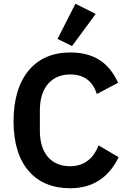

<svg xmlns="http://www.w3.org/2000/svg" viewBox="-20 -989 682 1021"><path d="M353 12C261 12 186 -18 134 -78C81 -138 52 -227 52 -344C52 -461 81 -554 134 -616C186 -678 261 -710 353 -710C478 -710 559 -657 608 -549L495 -489C475 -552 432 -593 353 -593C254 -593 192 -523 192 -403V-293C192 -172 254 -105 353 -105C432 -105 481 -153 504 -216L611 -153C560 -49 478 12 353 12ZM363 -744 286 -782 381 -969 489 -915Z"/></svg>

Font: Plexus Sans SemiBold
Style: Regular
Weight: 600
Version: Version 2.001;PS 002.001;hotconv 1.0.70;makeotf.lib2.5.58329